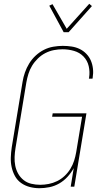

<svg xmlns="http://www.w3.org/2000/svg" viewBox="-20 -985 540 1013"><path d="M188 8Q162 8 137 1.5Q112 -5 91.5 -19.5Q71 -34 59 -56Q47 -78 41.5 -103Q36 -128 37 -154.5Q38 -181 42 -208L99 -553Q103 -578 111.5 -602.5Q120 -627 134 -650Q148 -673 168 -691.5Q188 -710 211.5 -722Q235 -734 261 -738.5Q287 -743 311 -743Q335 -743 358 -739.5Q381 -736 400.5 -726.5Q420 -717 435.5 -701Q451 -685 459.5 -665Q468 -645 470.5 -622Q473 -599 469 -575L468 -570H449L450 -575Q455 -606 448 -636Q441 -666 420.5 -687Q400 -708 370.5 -716.5Q341 -725 310 -725Q287 -725 264 -720.5Q241 -716 219.5 -705Q198 -694 180 -676.5Q162 -659 149.5 -638.5Q137 -618 130 -595.5Q123 -573 119 -550L62 -205Q58 -181 57 -157Q56 -133 60.5 -110.5Q65 -88 76 -68.5Q87 -49 104.5 -35Q122 -21 145 -15.5Q168 -10 192 -10Q214 -10 237 -14.5Q260 -19 281.5 -29.5Q303 -40 321 -57Q339 -74 351.5 -94.5Q364 -115 371 -137Q378 -159 382 -182L413 -369H255L258 -387H436L372 0H353L369 -98Q356 -74 336.5 -52.5Q317 -31 292.5 -17Q268 -3 241 2.5Q214 8 188 8ZM316 -815 240 -955 257 -963 332 -833 451 -965 465 -953 342 -815Z"/></svg>

Font: Iosevka Term Curly Th Obl
Style: Regular
Weight: 100
Italic angle: -9°
Designer: Belleve Invis
Foundry: Belleve Invis
Version: Version 32.3.0